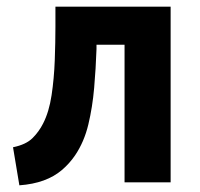

<svg xmlns="http://www.w3.org/2000/svg" viewBox="-20 -546 600 575"><path d="M38 9 19 -105Q58 -113 77.5 -132.5Q97 -152 109 -176Q127 -211 134.5 -261Q142 -311 144 -365.5Q146 -420 146 -466V-526H491V0H353V-412H269V-399Q267 -341 262 -283Q257 -225 244.5 -173Q232 -121 205 -81Q188 -56 165 -36.5Q142 -17 110.5 -5.5Q79 6 38 9Z"/></svg>

Font: Ubuntu Sans Mono
Style: Regular
Weight: 400
Monospace: yes
Designer: Dalton Maag Ltd
Foundry: Dalton Maag Ltd
Version: Version 1.006